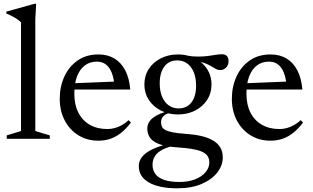

<svg xmlns="http://www.w3.org/2000/svg" viewBox="-20 -733 1652 1014"><path d="M166.5 -41 243 -18V0H15.5V-18L91 -41V-614.5Q84.5 -622 74 -629.5Q63.5 -637 48.2 -645.2Q33 -653.5 13.5 -661.5V-671.5L161.5 -713H171L166.5 -632.5Z M499.5 -445.5Q548.5 -445.5 584.2 -424Q620 -402.5 641.5 -361.2Q663 -320 668 -260H359L360 -293L619 -303.5L584.5 -283Q581 -321 570 -349Q559 -377 539.8 -392.2Q520.5 -407.5 491 -407.5Q455.5 -407.5 428.8 -388Q402 -368.5 387.2 -330.5Q372.5 -292.5 372.5 -238Q372.5 -179.5 394.2 -137.5Q416 -95.5 455.2 -73.5Q494.5 -51.5 547 -51.5Q567 -51.5 586.2 -56.8Q605.5 -62 624 -72.5Q642.5 -83 659.5 -98.5L671.5 -85.5Q646 -52.5 619.2 -31.2Q592.5 -10 563 0Q533.5 10 499.5 10Q440.5 10 394.5 -18.2Q348.5 -46.5 322 -96.5Q295.5 -146.5 295.5 -211.5Q295.5 -275.5 320 -328.8Q344.5 -382 390.2 -413.8Q436 -445.5 499.5 -445.5Z M916 261.5Q867.5 261.5 829.5 253.5Q791.5 245.5 765.5 230.2Q739.5 215 726.2 193.5Q713 172 713 144Q713 124 723.2 106Q733.5 88 755.8 72.2Q778 56.5 812.5 43.8Q847 31 896 20.5H922V32.5Q870 41 840.2 56.2Q810.5 71.5 798 92Q785.5 112.5 785.5 137Q785.5 165.5 800.8 186Q816 206.5 847.5 217.2Q879 228 927 228Q975 228 1010.5 214Q1046 200 1065.8 176.2Q1085.5 152.5 1085.5 125Q1085.5 105 1076.2 91.2Q1067 77.5 1046.8 68.2Q1026.5 59 993.5 53.5Q960.5 48 912.5 45Q865.5 41.5 835.5 32.8Q805.5 24 788.5 10.8Q771.5 -2.5 764.8 -19Q758 -35.5 758 -54Q758 -88.5 789.8 -112.2Q821.5 -136 875.5 -147.5L887.5 -138.5Q859.5 -135 845 -121.5Q830.5 -108 830.5 -86.5Q830.5 -74.5 835 -64.5Q839.5 -54.5 852.5 -47Q865.5 -39.5 891.8 -34.2Q918 -29 961.5 -26Q1006.5 -23 1042.5 -14.8Q1078.5 -6.5 1104 8.2Q1129.5 23 1143 45Q1156.5 67 1156.5 98.5Q1156.5 140.5 1127.8 177.8Q1099 215 1045.2 238.2Q991.5 261.5 916 261.5ZM919.5 -128.5Q870 -128.5 829.8 -149Q789.5 -169.5 766 -205.2Q742.5 -241 742.5 -286.5Q742.5 -333.5 766 -369.2Q789.5 -405 829.8 -425.2Q870 -445.5 919.5 -445.5Q957 -445.5 989.2 -434Q1021.5 -422.5 1045.8 -401Q1070 -379.5 1083.5 -350.8Q1097 -322 1097 -287.5Q1097 -241 1073.5 -205Q1050 -169 1009.8 -148.8Q969.5 -128.5 919.5 -128.5ZM925 -160.5Q968.5 -161 992.5 -194.2Q1016.5 -227.5 1015.5 -284.5Q1014.5 -345 987 -379.8Q959.5 -414.5 914 -414Q871.5 -413.5 847.2 -380.5Q823 -347.5 823.5 -290Q824.5 -230 852 -195Q879.5 -160 925 -160.5ZM981.5 -412 965 -439Q1001 -434 1029 -434.2Q1057 -434.5 1079 -437.5Q1101 -440.5 1119 -443.5Q1137 -446.5 1153 -446.5Q1169.5 -446.5 1178.2 -437.2Q1187 -428 1187 -409Q1187 -389.5 1174 -376.2Q1161 -363 1143.5 -363Q1130 -363 1117.2 -370.5Q1104.5 -378 1088 -387.5Q1071.5 -397 1046 -404.5Q1020.5 -412 981.5 -412Z M1408.5 -445.5Q1457.5 -445.5 1493.2 -424Q1529 -402.5 1550.5 -361.2Q1572 -320 1577 -260H1268L1269 -293L1528 -303.5L1493.5 -283Q1490 -321 1479 -349Q1468 -377 1448.8 -392.2Q1429.5 -407.5 1400 -407.5Q1364.5 -407.5 1337.8 -388Q1311 -368.5 1296.2 -330.5Q1281.5 -292.5 1281.5 -238Q1281.5 -179.5 1303.2 -137.5Q1325 -95.5 1364.2 -73.5Q1403.5 -51.5 1456 -51.5Q1476 -51.5 1495.2 -56.8Q1514.5 -62 1533 -72.5Q1551.5 -83 1568.5 -98.5L1580.5 -85.5Q1555 -52.5 1528.2 -31.2Q1501.5 -10 1472 0Q1442.5 10 1408.5 10Q1349.5 10 1303.5 -18.2Q1257.5 -46.5 1231 -96.5Q1204.5 -146.5 1204.5 -211.5Q1204.5 -275.5 1229 -328.8Q1253.5 -382 1299.2 -413.8Q1345 -445.5 1408.5 -445.5Z"/></svg>

Font: Newsreader 24pt
Style: Regular
Weight: 400
Designer: Hugues Gentile
Foundry: Production Type
Version: Version 1.003